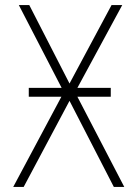

<svg xmlns="http://www.w3.org/2000/svg" viewBox="-20 -734 540 754"><path d="M32 0H73L253 -338L427 0H468L284 -354H415V-389H284L460 -714H418L253 -406L95 -714H54L222 -389H93V-354H221Z"/></svg>

Font: Noto Sans Mono ExtraCondensed ExtraLight
Style: Regular
Weight: 200
Width: 2
Designer: Monotype Design Team
Foundry: Monotype Imaging Inc.
Version: Version 2.014